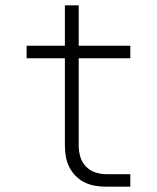

<svg xmlns="http://www.w3.org/2000/svg" viewBox="-20 -702 590 722"><path d="M470 0H379Q358 0 337.5 -3.5Q317 -7 298.5 -16Q280 -25 265 -40Q250 -55 240.5 -74Q231 -93 227.5 -113.5Q224 -134 224 -155V-483H80V-530H224V-682H276V-530H470V-483H276V-155Q276 -133 282 -112.5Q288 -92 302.5 -76.5Q317 -61 337.5 -54Q358 -47 379 -47H470Z"/></svg>

Font: Lode Dark Term
Style: Regular
Weight: 400
Monospace: yes
Designer: Belleve Invis
Foundry: Belleve Invis
Version: Version 29.2.0